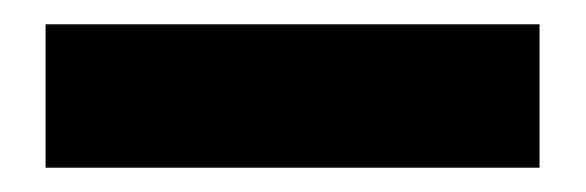

<svg xmlns="http://www.w3.org/2000/svg" viewBox="-20 0 482 158"><path d="M424 138H17.5V20H424Z"/></svg>

Font: Anek Malayalam Medium
Style: Bold
Weight: 700
Version: Version 1.003